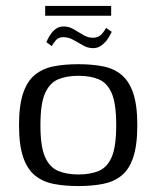

<svg xmlns="http://www.w3.org/2000/svg" viewBox="-20 -620 526 646"><path d="M244 6Q198 6 161.5 -1Q125 -8 98.5 -29Q72 -50 58 -91Q44 -132 44 -199Q44 -266 58 -307Q72 -348 98.5 -369Q125 -390 161.5 -397Q198 -404 244 -404Q289 -404 325.5 -397Q362 -390 388 -369Q414 -348 428 -307Q442 -266 442 -199Q442 -131 428 -90Q414 -49 388 -28.5Q362 -8 325.5 -1Q289 6 244 6ZM244 -33Q284 -33 312.5 -45Q341 -57 356 -92Q371 -127 371 -199Q371 -271 356 -306Q341 -341 312.5 -353Q284 -365 244 -365Q204 -365 175.5 -353Q147 -341 131.5 -306Q116 -271 116 -199Q116 -127 131.5 -92Q147 -57 175.5 -45Q204 -33 244 -33ZM293 -458Q275 -458 259 -467.5Q243 -477 226.5 -486Q210 -495 193 -495Q176 -495 167 -483.5Q158 -472 154 -465L136 -478Q137 -481 141 -489Q145 -497 152 -507Q159 -517 169.5 -524Q180 -531 195 -531Q212 -531 228 -521.5Q244 -512 260 -502.5Q276 -493 292 -493Q312 -493 322.5 -505.5Q333 -518 337 -526L356 -513Q354 -510 350 -501.5Q346 -493 338 -483Q330 -473 319 -465.5Q308 -458 293 -458ZM132 -567V-600H354V-567Z"/></svg>

Font: Genos Thin
Style: Regular
Weight: 400
Version: Version 1.010